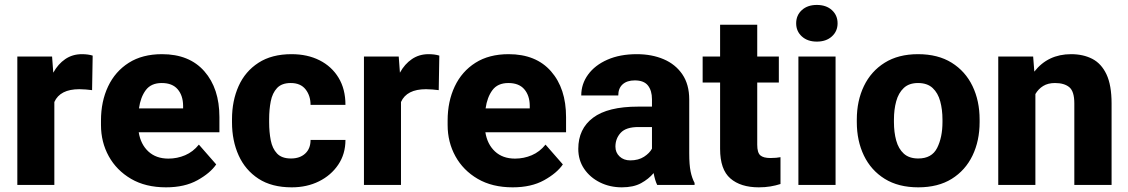

<svg xmlns="http://www.w3.org/2000/svg" viewBox="-20 -761 4643 790"><path d="M361.3 -532.2 358.9 -390.1Q348.6 -391.6 333.3 -392.8Q317.9 -394 306.6 -394Q227.1 -394 203.6 -341.3V0H51.3V-528.3H194.3L199.2 -461.9Q218.8 -497.6 248.5 -517.8Q278.3 -538.1 316.9 -538.1Q342.3 -538.1 361.3 -532.2Z M663.1 9.8Q579.1 9.8 519.3 -25.1Q459.5 -60.1 427.5 -118.2Q395.5 -176.3 395.5 -246.6V-265.1Q395.5 -343.8 424.8 -405.5Q454.1 -467.3 510 -502.7Q565.9 -538.1 646.5 -538.1Q759.3 -538.1 821 -467.5Q882.8 -397 882.8 -279.3V-216.8H550.8Q558.6 -167.5 590.3 -137.9Q622.1 -108.4 672.9 -108.4Q709 -108.4 741.7 -122.3Q774.4 -136.2 798.3 -166L869.6 -84.5Q845.2 -48.8 792.5 -19.5Q739.7 9.8 663.1 9.8ZM645.5 -419.4Q601.6 -419.4 579.8 -390.1Q558.1 -360.8 551.8 -314.9H733.4V-326.7Q732.9 -368.2 710.9 -393.8Q689 -419.4 645.5 -419.4Z M1177.2 -108.9Q1213.9 -108.9 1235.8 -129.2Q1257.8 -149.4 1257.8 -185.1H1401.4Q1401.4 -127.4 1371.8 -83.5Q1342.3 -39.6 1292.5 -14.9Q1242.7 9.8 1180.2 9.8Q1098.1 9.8 1043.7 -25.6Q989.3 -61 961.9 -121.6Q934.6 -182.1 934.6 -257.8V-270.5Q934.6 -346.2 961.7 -406.7Q988.8 -467.3 1043.5 -502.7Q1098.1 -538.1 1179.7 -538.1Q1245.1 -538.1 1294.9 -512.9Q1344.7 -487.8 1373 -441.2Q1401.4 -394.5 1401.4 -329.6H1257.8Q1257.8 -367.2 1237.3 -393.3Q1216.8 -419.4 1176.3 -419.4Q1139.2 -419.4 1119.9 -398.7Q1100.6 -377.9 1094 -344Q1087.4 -310.1 1087.4 -270.5V-257.8Q1087.4 -217.8 1094 -183.8Q1100.6 -149.9 1119.9 -129.4Q1139.2 -108.9 1177.2 -108.9Z M1787.6 -532.2 1785.2 -390.1Q1774.9 -391.6 1759.5 -392.8Q1744.1 -394 1732.9 -394Q1653.3 -394 1629.9 -341.3V0H1477.5V-528.3H1620.6L1625.5 -461.9Q1645 -497.6 1674.8 -517.8Q1704.6 -538.1 1743.2 -538.1Q1768.6 -538.1 1787.6 -532.2Z M2089.4 9.8Q2005.4 9.8 1945.6 -25.1Q1885.7 -60.1 1853.8 -118.2Q1821.8 -176.3 1821.8 -246.6V-265.1Q1821.8 -343.8 1851.1 -405.5Q1880.4 -467.3 1936.3 -502.7Q1992.2 -538.1 2072.8 -538.1Q2185.5 -538.1 2247.3 -467.5Q2309.1 -397 2309.1 -279.3V-216.8H1977.1Q1984.9 -167.5 2016.6 -137.9Q2048.3 -108.4 2099.1 -108.4Q2135.3 -108.4 2168 -122.3Q2200.7 -136.2 2224.6 -166L2295.9 -84.5Q2271.5 -48.8 2218.8 -19.5Q2166 9.8 2089.4 9.8ZM2071.8 -419.4Q2027.8 -419.4 2006.1 -390.1Q1984.4 -360.8 1978 -314.9H2159.7V-326.7Q2159.2 -368.2 2137.2 -393.8Q2115.2 -419.4 2071.8 -419.4Z M2684.1 0Q2674.8 -19 2669.4 -48.8Q2648.9 -24.4 2617.7 -7.3Q2586.4 9.8 2538.6 9.8Q2489.3 9.8 2448.5 -10.5Q2407.7 -30.8 2383.5 -66.4Q2359.4 -102.1 2359.4 -148.4Q2359.4 -231 2420.2 -276.6Q2481 -322.3 2605.5 -322.3H2662.6V-352.5Q2662.6 -388.2 2646 -409.2Q2629.4 -430.2 2591.8 -430.2Q2560.1 -430.2 2542 -414.1Q2523.9 -397.9 2523.9 -368.2H2371.6Q2371.6 -415.5 2399.7 -454.1Q2427.7 -492.7 2479.2 -515.4Q2530.8 -538.1 2600.1 -538.1Q2662.1 -538.1 2710.7 -517.3Q2759.3 -496.6 2787.6 -455.1Q2815.9 -413.6 2815.9 -351.6V-130.4Q2815.9 -83 2821.5 -55.7Q2827.1 -28.3 2837.9 -8.3V0ZM2573.2 -101.1Q2606.9 -101.1 2629.9 -116Q2652.8 -130.9 2662.6 -149.4V-238.3H2606.9Q2555.7 -238.3 2533.9 -214.6Q2512.2 -190.9 2512.2 -157.7Q2512.2 -133.3 2529.3 -117.2Q2546.4 -101.1 2573.2 -101.1Z M3184.6 -528.3V-421.4H3095.7V-165.5Q3095.7 -132.8 3108.4 -121.8Q3121.1 -110.8 3149.9 -110.8Q3163.6 -110.8 3173.6 -111.8Q3183.6 -112.8 3191.4 -114.3V-3.9Q3171.9 2.4 3149.9 6.1Q3127.9 9.8 3102.1 9.8Q3027.3 9.8 2985.1 -26.9Q2942.9 -63.5 2942.9 -148.4V-421.4H2871.1V-528.3H2942.9V-659.2H3095.7V-528.3Z M3255.9 -665Q3255.9 -698.2 3279.3 -719.5Q3302.7 -740.7 3340.8 -740.7Q3379.4 -740.7 3402.8 -719.5Q3426.3 -698.2 3426.3 -665Q3426.3 -632.3 3402.8 -611.1Q3379.4 -589.8 3340.8 -589.8Q3302.7 -589.8 3279.3 -611.1Q3255.9 -632.3 3255.9 -665ZM3418 -528.3V0H3265.1V-528.3Z M3505.4 -258.8V-269Q3505.4 -346.2 3534.7 -407Q3564 -467.8 3620.1 -502.9Q3676.3 -538.1 3757.3 -538.1Q3839.4 -538.1 3895.8 -502.9Q3952.1 -467.8 3981.4 -407Q4010.7 -346.2 4010.7 -269V-258.8Q4010.7 -181.6 3981.4 -120.8Q3952.1 -60.1 3896 -25.1Q3839.8 9.8 3758.3 9.8Q3676.8 9.8 3620.4 -25.1Q3564 -60.1 3534.7 -120.8Q3505.4 -181.6 3505.4 -258.8ZM3658.2 -269V-258.8Q3658.2 -216.8 3667.5 -182.9Q3676.8 -148.9 3698.7 -128.9Q3720.7 -108.9 3758.3 -108.9Q3814 -108.9 3835.9 -152.3Q3857.9 -195.8 3857.9 -258.8V-269Q3857.9 -310.1 3848.6 -344.2Q3839.4 -378.4 3817.4 -398.9Q3795.4 -419.4 3757.3 -419.4Q3720.2 -419.4 3698.5 -398.9Q3676.8 -378.4 3667.5 -344.2Q3658.2 -310.1 3658.2 -269Z M4320.8 -419.4Q4292 -419.4 4272.2 -407.2Q4252.4 -395 4240.2 -374V0H4087.4V-528.3H4231L4235.8 -466.3Q4292 -538.1 4387.2 -538.1Q4437 -538.1 4474.4 -518.8Q4511.7 -499.5 4532.7 -455.1Q4553.7 -410.6 4553.7 -335V0H4400.4V-335.4Q4400.4 -385.3 4379.6 -402.3Q4358.9 -419.4 4320.8 -419.4Z"/></svg>

Font: Vazirmatn UI ExtraBold
Style: Regular
Weight: 800
Designer: Saber Rastikerdar
Foundry: Saber Rastikerdar
Version: Version 33.003